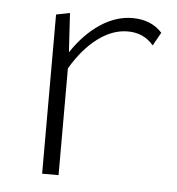

<svg xmlns="http://www.w3.org/2000/svg" viewBox="-39 -452 452 489"><g transform="rotate(5 187.0 -207.5)"><path d="M357 -384 338 -350Q313 -380 272 -380Q233 -380 195.5 -352Q158 -324 128 -273V0H86V-407L121 -414L127 -314Q159 -362 199 -388.5Q239 -415 281 -415Q329 -415 357 -384Z"/></g></svg>

Font: Ysabeau Light
Style: Regular
Weight: 300
Designer: Christian Thalmann (Catharsis Fonts)
Version: Version 0.003